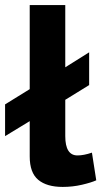

<svg xmlns="http://www.w3.org/2000/svg" viewBox="-20 -720 399 756"><path d="M0 -309 97 -369V-700H237V-455L331 -514V-385L237 -327V-184Q237 -108 285 -108Q310 -108 342 -119L359 -10Q339 -1 302.5 7.5Q266 16 227 16Q164 16 130.5 -12Q97 -40 97 -104V-243L0 -184Z"/></svg>

Font: PT Sans Caption
Style: Bold
Weight: 700
Designer: A.Korolkova, O.Umpeleva, V.Yefimov
Foundry: ParaType Ltd
Version: Version 2.003W OFL